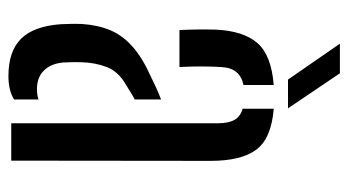

<svg xmlns="http://www.w3.org/2000/svg" viewBox="-201 -599 806 444"><g transform="rotate(90 202.0 -377.0)"><path d="M36 -114.5Q35.5 -127 35.2 -139.2Q35 -151.5 35.5 -164Q38 -200.5 49.8 -228.8Q61.5 -257 87.5 -280.2Q113.5 -303.5 159.5 -324Q171.5 -330 184.2 -335.8Q197 -341.5 210 -346.5V-285.5Q203 -282 195 -277Q187 -272 178 -266.5Q145.5 -248.5 135 -220.8Q124.5 -193 124 -163Q123.5 -149.5 123.8 -140.2Q124 -131 124.5 -120.5Q127 -92 142.8 -75.8Q158.5 -59.5 186 -59.5Q200 -59.5 210 -63V-6.5Q189 6.5 156 6.5Q98.5 6.5 69.5 -22.8Q40.5 -52 36 -114.5ZM49.5 -389Q48.5 -408 48.2 -430.5Q48 -453 48.5 -473Q51.5 -537 79.5 -569.2Q107.5 -601.5 176.5 -607V-537Q158 -533.5 147 -521Q136 -508.5 135 -484.5Q134 -471 133.8 -451.8Q133.5 -432.5 134 -415Q134.5 -397.5 135 -389ZM265 0V-478.5Q265 -502.5 257.2 -516.2Q249.5 -530 231.5 -535V-607Q300 -601.5 326 -566.8Q352 -532 352 -461L351.5 0ZM164 -640 81 -760H149.5L230.5 -640Z"/></g></svg>

Font: Big Shoulders Stencil Text Thin Medium
Style: Regular
Weight: 500
Version: Version 2.001